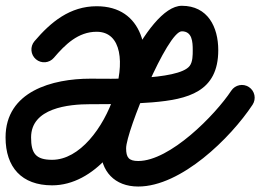

<svg xmlns="http://www.w3.org/2000/svg" viewBox="-54 -609 918 677"><path d="M136 -405.3C175.7 -451.9 221.5 -497 286.8 -497C466.1 -497 323.8 -45.5 129.8 -45.5C71.9 -45.5 55.6 -68.6 55.6 -124.5C55.6 -228.1 187.1 -241.6 264.6 -241.6C337.3 -241.6 410.4 -242.1 483 -248.1C608.9 -258.7 715.6 -285.1 715.6 -432.1C715.6 -513.7 678.8 -588.6 587.1 -588.6C461.5 -588.6 300.7 -196.7 300.7 -86.1C300.7 -5 350.1 48.7 433.4 48.7C584.7 48.7 758.9 -122.3 836.5 -239.6C850.2 -260.4 844.6 -288.3 823.8 -302C803.1 -315.7 775.2 -310 761.5 -289.3C704.3 -202.9 545.3 -41.3 433.4 -41.3C399.8 -41.3 390.7 -54.1 390.7 -86.1C390.7 -145.4 536.1 -498.6 587.1 -498.6C623.8 -498.6 625.6 -461.3 625.6 -432.1C625.6 -415 625.7 -391 614.8 -376.6C574.8 -324 321.9 -331.6 264.6 -331.6C131.2 -331.6 -34.4 -287.4 -34.4 -124.5C-34.4 -19.4 22.2 44.5 129.8 44.5C425.7 44.5 612.3 -587 286.8 -587C192.8 -587 125.3 -531.6 67.5 -463.6C51.4 -444.6 53.7 -416.2 72.6 -400.1C91.5 -384 119.9 -386.3 136 -405.3Z"/></svg>

Font: FRB American Cursive Guidelines Arrows Black
Style: Bold Italic
Weight: 900
Italic angle: -25°
Version: Version 2.0;Modular Font Editor K font №1